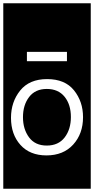

<svg xmlns="http://www.w3.org/2000/svg" viewBox="-32 -937 573 1170"><path d="M-12 213V-917H521V213ZM132 -564H376V-621H132ZM255 -455Q147 -455 91 -385.5Q35 -316 35 -219Q35 -118 92.5 -54Q150 10 251 10Q354 10 414 -56Q474 -122 474 -223Q474 -318 419 -386.5Q364 -455 255 -455ZM253 -50Q182 -50 145 -100Q108 -150 108 -223Q108 -297 145.5 -346Q183 -395 253 -395Q323 -395 361.5 -347.5Q400 -300 400 -224Q400 -149 362 -99.5Q324 -50 253 -50Z"/></svg>

Font: Zilla Slab Highlight Regular
Style: Regular
Weight: 400
Designer: Typotheque Type Foundry
Foundry: Typotheque type foundry
Version: Version 1.1; 2017; ttfautohint (v1.6)